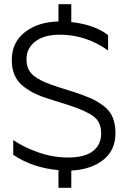

<svg xmlns="http://www.w3.org/2000/svg" viewBox="-20 -800 619 913"><path d="M313 -298 218 -328Q178 -340 150 -353Q122 -366 93.5 -387.5Q65 -409 50.5 -440.5Q36 -472 36 -514Q36 -599 99 -647.5Q162 -696 258 -698V-780H319V-695Q429 -683 494 -633V-560Q389 -635 265 -635Q189 -635 147.5 -602.5Q106 -570 106 -519Q106 -490 116.5 -469Q127 -448 150.5 -432.5Q174 -417 196 -408Q218 -399 257 -386L333 -362Q384 -345 415 -331Q446 -317 474.5 -295Q503 -273 516 -241.5Q529 -210 529 -167Q529 -86 471.5 -40Q414 6 319 11V93H258V9Q134 -2 43 -64V-134Q94 -99 163.5 -75Q233 -51 303 -51Q383 -51 422 -81.5Q461 -112 461 -165Q461 -218 427.5 -244.5Q394 -271 313 -298Z"/></svg>

Font: Roundo
Style: Regular
Weight: 400
Designer: Namrata Goyal (Gurmukhi), Shiva Nallaperumal (Latin)
Foundry: Indian Type Foundry
Version: Version 1.000;PS 1.0;hotconv 1.0.88;makeotf.lib2.5.647800